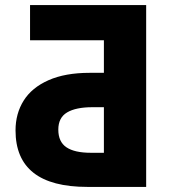

<svg xmlns="http://www.w3.org/2000/svg" viewBox="-20 -734 680 754"><path d="M41 -222Q41 -288 73 -339Q105 -390 170.5 -419Q236 -448 332 -448H388V-576H98V-714H554V0H323Q41 0 41 -222ZM388 -134V-313H343Q278 -313 243.5 -292.5Q209 -272 209 -225Q209 -177 241 -155.5Q273 -134 337 -134Z"/></svg>

Font: Noto Sans UI ExtraBold
Style: Regular
Weight: 800
Designer: Monotype Design Team
Foundry: Monotype Imaging Inc.
Version: Version 1.001